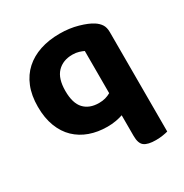

<svg xmlns="http://www.w3.org/2000/svg" viewBox="-160 -622 899 938"><g transform="rotate(-30 289.5 -153.0)"><path d="M521 181Q511 184 492.5 187Q474 190 453 190Q408 190 388 175Q368 160 368 118V1Q351 7 328.5 11Q306 15 281 15Q227 15 182 -1Q137 -17 104 -48.5Q71 -80 52.5 -128Q34 -176 34 -239Q34 -303 53.5 -351Q73 -399 108.5 -431Q144 -463 193.5 -479.5Q243 -496 304 -496Q359 -496 406.5 -482.5Q454 -469 480 -452Q500 -439 510.5 -422.5Q521 -406 521 -380ZM303 -106Q323 -106 339 -110.5Q355 -115 369 -123V-361Q359 -366 343 -371Q327 -376 307 -376Q253 -376 221 -342.5Q189 -309 189 -239Q189 -170 219 -138Q249 -106 303 -106Z"/></g></svg>

Font: Baloo Chettan 2
Style: Bold
Weight: 700
Designer: Maithili Shingre, Unnati Kotecha and Ek Type
Foundry: Ek Type
Version: Version 1.640;hotconv 1.0.111;makeotfexe 2.5.65597; ttfautoh